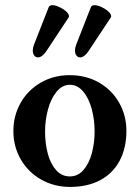

<svg xmlns="http://www.w3.org/2000/svg" viewBox="-20 -718 543 749"><path d="M32.2 -207Q32.2 -266.6 60.3 -316.4Q88.4 -366.2 138.7 -395.5Q189 -424.8 252 -424.8Q316.4 -424.8 366.9 -395.5Q417.5 -366.2 445.3 -316.4Q473.1 -266.6 473.1 -208Q473.1 -140.6 446.8 -91.1Q420.4 -41.5 370.8 -15.1Q321.3 11.2 252.9 11.2Q191.9 11.2 141.4 -17.1Q90.8 -45.4 61.5 -95.5Q32.2 -145.5 32.2 -207ZM349.1 -205.1Q349.1 -251.5 337.6 -293.5Q326.2 -335.4 304.2 -361.3Q282.2 -387.2 252.9 -387.2Q222.7 -387.2 200.4 -359.9Q178.2 -332.5 167 -290.5Q155.8 -248.5 155.8 -205.1Q155.8 -157.7 166.7 -117.7Q177.7 -77.6 199.5 -53.7Q221.2 -29.8 252 -29.8Q284.7 -29.8 306.4 -55.7Q328.1 -81.5 338.6 -121.6Q349.1 -161.6 349.1 -205.1ZM169.9 -689.9Q172.9 -697.8 184.6 -697.8Q195.8 -697.8 211.2 -690.7Q226.6 -683.6 237.8 -673.6Q249 -663.6 249 -654.8Q249 -651.4 247.1 -648.9L160.2 -517.6Q152.3 -505.9 144 -500Q135.7 -494.1 127.9 -494.1Q119.1 -494.1 113.5 -501.5Q107.9 -508.8 107.9 -521Q107.9 -531.2 112.3 -543ZM334.5 -689.9Q337.4 -697.8 349.1 -697.8Q360.4 -697.8 375.7 -690.7Q391.1 -683.6 402.3 -673.6Q413.6 -663.6 413.6 -654.8Q413.6 -651.4 411.6 -648.9L324.7 -517.6Q316.9 -505.9 308.6 -500Q300.3 -494.1 292.5 -494.1Q283.7 -494.1 278.1 -501.5Q272.5 -508.8 272.5 -521Q272.5 -531.2 276.9 -543Z"/></svg>

Font: JuniusX
Style: Bold
Weight: 700
Designer: Peter S. Baker
Foundry: Briery Creek Software
Version: Version 1.004